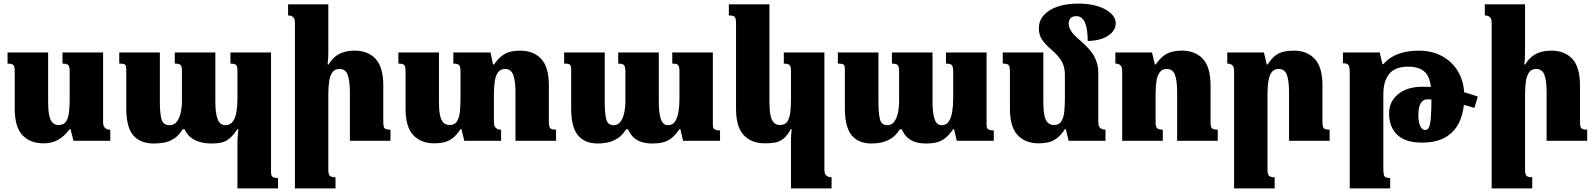

<svg xmlns="http://www.w3.org/2000/svg" viewBox="-20 -784 8879 1069"><path d="M222 14Q148 14 105 -31.5Q62 -77 62 -179V-385Q62 -402 59.5 -412Q57 -422 48.5 -426Q40 -430 22 -430V-492H248V-214Q248 -173 253.5 -144.5Q259 -116 272 -102Q285 -88 307 -88Q336 -88 348.5 -108.5Q361 -129 364.5 -162Q368 -195 368 -234V-388Q368 -404 365 -413Q362 -422 353.5 -426Q345 -430 328 -430V-492H554V-103Q554 -88 559 -79Q564 -70 573 -66Q582 -62 594 -62V0H389L373 -65H368Q346 -36 323 -18.5Q300 -1 275.5 6.5Q251 14 222 14Z M1263 -492H1489V174Q1489 185 1491.5 192.5Q1494 200 1502.5 203.5Q1511 207 1528 207V265H1302V4Q1302 -13 1304 -30.5Q1306 -48 1307 -65H1302Q1280 -32 1259.5 -14.5Q1239 3 1215.5 9Q1192 15 1160 15Q1126 15 1096.5 7.5Q1067 0 1044.5 -17Q1022 -34 1008 -64H997Q975 -29 948.5 -12Q922 5 893.5 10Q865 15 837 15Q761 15 722 -30.5Q683 -76 683 -181V-395Q683 -410 680.5 -417.5Q678 -425 669.5 -427.5Q661 -430 644 -430V-492H870V-217Q870 -155 879 -121Q888 -87 925 -87Q949 -87 964 -106Q979 -125 986 -156Q993 -187 993 -223V-387Q993 -403 990.5 -412.5Q988 -422 979.5 -426Q971 -430 953 -430V-492H1179V-217Q1179 -155 1191.5 -121Q1204 -87 1235 -87Q1262 -87 1276.5 -107.5Q1291 -128 1296.5 -161.5Q1302 -195 1302 -234V-387Q1302 -402 1300 -411.5Q1298 -421 1289.5 -425.5Q1281 -430 1263 -430Z M2154 -62V0H1928V-270Q1928 -334 1916 -367Q1904 -400 1870 -400Q1844 -400 1830.5 -381Q1817 -362 1812.5 -330Q1808 -298 1808 -258V161Q1808 176 1811 185.5Q1814 195 1822.5 199Q1831 203 1848 203V265H1622V-657Q1622 -673 1617.5 -681.5Q1613 -690 1604.5 -694Q1596 -698 1584 -698V-760H1808V-491Q1808 -474 1807 -457.5Q1806 -441 1804 -425H1809Q1826 -453 1847.5 -470Q1869 -487 1896.5 -494.5Q1924 -502 1955 -502Q2028 -502 2071 -456.5Q2114 -411 2114 -307V-107Q2114 -90 2116.5 -80Q2119 -70 2127.5 -66Q2136 -62 2154 -62Z M3036 -107Q3036 -90 3038.5 -80Q3041 -70 3049.5 -66Q3058 -62 3076 -62V0H2850V-270Q2850 -334 2837.5 -367Q2825 -400 2792 -400Q2766 -400 2752.5 -381Q2739 -362 2734.5 -330Q2730 -298 2730 -258V-103Q2730 -88 2735 -79Q2740 -70 2749 -66Q2758 -62 2770 -62V0H2565L2549 -65H2544Q2522 -31 2499 -14Q2476 3 2451.5 8.5Q2427 14 2398 14Q2324 14 2281 -31.5Q2238 -77 2238 -179V-385Q2238 -402 2235.5 -412Q2233 -422 2224.5 -426Q2216 -430 2198 -430V-492H2424V-214Q2424 -173 2429.5 -144.5Q2435 -116 2448 -102Q2461 -88 2483 -88Q2512 -88 2524.5 -108.5Q2537 -129 2540.5 -162Q2544 -195 2544 -234V-388Q2544 -404 2541 -413Q2538 -422 2529.5 -426Q2521 -430 2504 -430V-492H2711L2725 -425H2731Q2752 -456 2773.5 -472.5Q2795 -489 2820 -495.5Q2845 -502 2876 -502Q2950 -502 2993 -456.5Q3036 -411 3036 -307Z M3723 -492H3949V-91Q3949 -80 3951.5 -72.5Q3954 -65 3963 -61.5Q3972 -58 3989 -58V0H3783L3768 -65H3763Q3741 -32 3718 -14.5Q3695 3 3669.5 9Q3644 15 3613 15Q3581 15 3555 7.5Q3529 0 3509.5 -17Q3490 -34 3477 -64H3466Q3444 -29 3416 -12Q3388 5 3360 10Q3332 15 3309 15Q3236 15 3198 -30.5Q3160 -76 3160 -181V-395Q3160 -410 3157.5 -417.5Q3155 -425 3146.5 -427.5Q3138 -430 3121 -430V-492H3347V-217Q3347 -155 3355 -121Q3363 -87 3397 -87Q3420 -87 3434.5 -106Q3449 -125 3455.5 -156Q3462 -187 3462 -223V-387Q3462 -403 3459 -412.5Q3456 -422 3447.5 -426Q3439 -430 3422 -430V-492H3648V-217Q3648 -155 3659.5 -121Q3671 -87 3699 -87Q3725 -87 3738.5 -107.5Q3752 -128 3757.5 -161.5Q3763 -195 3763 -234V-387Q3763 -402 3760.5 -411.5Q3758 -421 3750 -425.5Q3742 -430 3723 -430Z M4384 265V-13Q4384 -26 4385.5 -39Q4387 -52 4388 -65H4383Q4362 -26 4339 -9.5Q4316 7 4291.5 10.5Q4267 14 4238 14Q4164 14 4121 -31.5Q4078 -77 4078 -179V-653Q4078 -670 4075.5 -680Q4073 -690 4064.5 -694Q4056 -698 4038 -698V-760H4264V-214Q4264 -173 4269.5 -144.5Q4275 -116 4288 -102Q4301 -88 4323 -88Q4352 -88 4364.5 -108.5Q4377 -129 4380.5 -162Q4384 -195 4384 -234V-388Q4384 -404 4381 -413Q4378 -422 4369.5 -426Q4361 -430 4344 -430V-492H4570V162Q4570 177 4575 186Q4580 195 4589 199Q4598 203 4610 203V265Z M5247 -492H5473V-91Q5473 -80 5475.5 -72.5Q5478 -65 5487 -61.5Q5496 -58 5513 -58V0H5307L5292 -65H5287Q5265 -32 5242 -14.5Q5219 3 5193.5 9Q5168 15 5137 15Q5105 15 5079 7.5Q5053 0 5033.5 -17Q5014 -34 5001 -64H4990Q4968 -29 4940 -12Q4912 5 4884 10Q4856 15 4833 15Q4760 15 4722 -30.5Q4684 -76 4684 -181V-395Q4684 -410 4681.5 -417.5Q4679 -425 4670.5 -427.5Q4662 -430 4645 -430V-492H4871V-217Q4871 -155 4879 -121Q4887 -87 4921 -87Q4944 -87 4958.5 -106Q4973 -125 4979.5 -156Q4986 -187 4986 -223V-387Q4986 -403 4983 -412.5Q4980 -422 4971.5 -426Q4963 -430 4946 -430V-492H5172V-217Q5172 -155 5183.5 -121Q5195 -87 5223 -87Q5249 -87 5262.5 -107.5Q5276 -128 5281.5 -161.5Q5287 -195 5287 -234V-387Q5287 -402 5284.5 -411.5Q5282 -421 5274 -425.5Q5266 -430 5247 -430Z M6095 -103Q6095 -88 6100 -79Q6105 -70 6114 -66Q6123 -62 6135 -62V0H5930L5914 -65H5909Q5887 -31 5864 -14Q5841 3 5816.5 8.5Q5792 14 5763 14Q5689 14 5646 -31.5Q5603 -77 5603 -179V-385Q5603 -402 5600.5 -412Q5598 -422 5589.5 -426Q5581 -430 5563 -430V-492H5789V-214Q5789 -173 5794.5 -144.5Q5800 -116 5813 -102Q5826 -88 5848 -88Q5877 -88 5889.5 -108.5Q5902 -129 5905.5 -162Q5909 -195 5909 -234V-370Q5909 -411 5891 -442.5Q5873 -474 5838 -504Q5801 -535 5782.5 -562.5Q5764 -590 5764 -625Q5764 -669 5792 -700Q5820 -731 5869.5 -747.5Q5919 -764 5984 -764Q6045 -764 6091.5 -749.5Q6138 -735 6165 -710Q6192 -685 6192 -654Q6192 -625 6170.5 -602.5Q6149 -580 6113.5 -568Q6078 -556 6036 -556Q6036 -624 6020.5 -659Q6005 -694 5973 -694Q5951 -694 5940.5 -682.5Q5930 -671 5930 -652Q5930 -633 5944 -611Q5958 -589 5989 -563Q6051 -511 6073 -469Q6095 -427 6095 -380Z M6760 -62V0H6534V-270Q6534 -334 6522 -367Q6510 -400 6476 -400Q6450 -400 6436.5 -381Q6423 -362 6418.5 -330Q6414 -298 6414 -258V-104Q6414 -89 6417 -79.5Q6420 -70 6428.5 -66Q6437 -62 6454 -62V0H6228V-389Q6228 -405 6223.5 -413.5Q6219 -422 6210.5 -426Q6202 -430 6190 -430V-492H6394L6410 -425H6415Q6436 -456 6457.5 -472.5Q6479 -489 6504.5 -495.5Q6530 -502 6561 -502Q6634 -502 6677 -456.5Q6720 -411 6720 -307V-107Q6720 -90 6722.5 -80Q6725 -70 6733.5 -66Q6742 -62 6760 -62Z M7383 -62V0H7157V-270Q7157 -334 7145 -367Q7133 -400 7099 -400Q7073 -400 7059.5 -381Q7046 -362 7041.5 -330Q7037 -298 7037 -258V161Q7037 176 7040 185.5Q7043 195 7051.5 199Q7060 203 7077 203V265H6851V-389Q6851 -405 6846.5 -413.5Q6842 -422 6833.5 -426Q6825 -430 6813 -430V-492H7017L7033 -425H7038Q7059 -458 7080.5 -474.5Q7102 -491 7127.5 -496.5Q7153 -502 7184 -502Q7257 -502 7300 -456.5Q7343 -411 7343 -307V-107Q7343 -90 7345.5 -80Q7348 -70 7356.5 -66Q7365 -62 7383 -62Z M7495 265V-372Q7495 -397 7492.5 -409.5Q7490 -422 7482 -427Q7474 -432 7457 -432V-492H7662L7677 -427H7682Q7716 -466 7766 -484Q7816 -502 7880 -502Q7953 -502 8010 -471Q8067 -440 8100 -382.5Q8133 -325 8133 -244Q8133 -173 8110 -115.5Q8087 -58 8035 -24Q7983 10 7897 10Q7805 10 7759.5 -33.5Q7714 -77 7714 -153Q7714 -218 7764 -259.5Q7814 -301 7901 -301Q7984 -301 8061 -286.5Q8138 -272 8208 -246L8189 -183Q8117 -206 8046 -218.5Q7975 -231 7928 -231Q7903 -231 7890 -209Q7877 -187 7877 -142Q7877 -102 7888 -81Q7899 -60 7915 -60Q7928 -60 7935.5 -74Q7943 -88 7946.5 -128.5Q7950 -169 7950 -247Q7950 -341 7919 -377Q7888 -413 7821 -413Q7748 -413 7715 -373Q7682 -333 7682 -258V150Q7682 174 7684.5 186.5Q7687 199 7695.5 203Q7704 207 7720 207V265Z M8817 -62V0H8591V-270Q8591 -334 8579 -367Q8567 -400 8533 -400Q8507 -400 8493.5 -381Q8480 -362 8475.5 -330Q8471 -298 8471 -258V161Q8471 176 8474 185.5Q8477 195 8485.5 199Q8494 203 8511 203V265H8285V-657Q8285 -673 8280.5 -681.5Q8276 -690 8267.5 -694Q8259 -698 8247 -698V-760H8471V-491Q8471 -474 8470 -457.5Q8469 -441 8467 -425H8472Q8489 -453 8510.5 -470Q8532 -487 8559.5 -494.5Q8587 -502 8618 -502Q8691 -502 8734 -456.5Q8777 -411 8777 -307V-107Q8777 -90 8779.5 -80Q8782 -70 8790.5 -66Q8799 -62 8817 -62Z"/></svg>

Font: Noto Serif Armenian Black
Style: Regular
Weight: 900
Version: Version 2.007